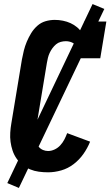

<svg xmlns="http://www.w3.org/2000/svg" viewBox="-20 -841 544 946"><path d="M217 8Q194 8 171.5 5Q149 2 128.5 -6.5Q108 -15 91 -28.5Q74 -42 61.5 -60Q49 -78 42 -99Q35 -120 32 -142Q29 -164 30.5 -187.5Q32 -211 36 -234L88 -548Q92 -570 97.5 -592Q103 -614 112 -635.5Q121 -657 133.5 -677.5Q146 -698 164 -714Q182 -730 204.5 -736.5Q227 -743 250 -743Q270 -743 290 -739Q310 -735 327.5 -727Q345 -719 360 -706.5Q375 -694 385 -677L394 -735H504L474 -554H364Q367 -570 365.5 -585.5Q364 -601 356 -613.5Q348 -626 334 -632Q320 -638 304 -638Q292 -638 279 -634.5Q266 -631 256 -622.5Q246 -614 238 -603Q230 -592 224.5 -580Q219 -568 216 -555.5Q213 -543 211 -531L159 -217Q156 -203 155 -190Q154 -177 155.5 -163.5Q157 -150 160.5 -138Q164 -126 172 -116.5Q180 -107 192 -102Q204 -97 217 -97Q233 -97 249 -104.5Q265 -112 277 -125Q289 -138 297 -153.5Q305 -169 311 -185L424 -143Q411 -111 391 -82.5Q371 -54 343 -32.5Q315 -11 282 -1.5Q249 8 217 8ZM73 85 16 61 436 -821 494 -797Z"/></svg>

Font: Iosevka Slab Extrabold
Style: Italic
Weight: 800
Italic angle: -9°
Monospace: yes
Designer: Belleve Invis
Foundry: Belleve Invis
Version: Version 11.1.0; ttfautohint (v1.8.3)